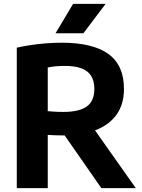

<svg xmlns="http://www.w3.org/2000/svg" viewBox="-20 -969 729 989"><path d="M66.5 0V-723.5Q100 -731 138 -736.8Q176 -742.5 216.5 -745.8Q257 -749 298 -749Q457.5 -749 538 -691.2Q618.5 -633.5 618.5 -511Q618.5 -432 580.5 -378.8Q542.5 -325.5 472.2 -298.5Q402 -271.5 304.5 -271.5Q282.5 -271.5 264 -272.2Q245.5 -273 226 -274V0ZM502 0 264 -342H438L679.5 0ZM307.5 -392.5Q388 -392.5 427 -420.5Q466 -448.5 466 -511Q466 -552 449.5 -578.2Q433 -604.5 399.5 -617Q366 -629.5 314.5 -629.5Q289 -629.5 267.5 -627.5Q246 -625.5 226 -621.5V-396.5Q240.5 -395.5 253.2 -394.2Q266 -393 279.2 -392.8Q292.5 -392.5 307.5 -392.5ZM266 -797.5 356.5 -949H524L409.5 -797.5Z"/></svg>

Font: Encode Sans Condensed Thin
Style: Bold
Weight: 700
Version: Version 3.002